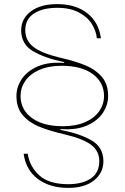

<svg xmlns="http://www.w3.org/2000/svg" viewBox="-20 -767 606 934"><path d="M83 -620Q83 -676 130 -711.5Q177 -747 259 -747Q347 -747 403.5 -703.5Q460 -660 471 -581H451Q448 -616 427 -650Q406 -684 363.5 -706.5Q321 -729 259 -729Q188 -729 145.5 -701.5Q103 -674 103 -620Q103 -570 142.5 -539Q182 -508 274 -486Q348 -469 397 -448.5Q446 -428 476 -392.5Q506 -357 506 -300Q506 -258 482.5 -221Q459 -184 413 -161Q367 -138 305 -138Q285 -138 274 -139V-135Q366 -118 424.5 -84.5Q483 -51 483 17Q483 74 437.5 110.5Q392 147 312 147Q222 147 164 103.5Q106 60 95 -19H115Q124 43 171 86Q218 129 312 129Q381 129 422 101Q463 73 463 17Q463 -32 424 -62Q385 -92 292 -114Q218 -131 169 -151.5Q120 -172 90 -207.5Q60 -243 60 -300Q60 -342 83.5 -379Q107 -416 153 -439Q199 -462 261 -462Q281 -462 292 -461V-465Q202 -483 142.5 -517Q83 -551 83 -620ZM486 -300Q486 -366 431.5 -406.5Q377 -447 280 -447Q217 -447 171.5 -427Q126 -407 103 -373.5Q80 -340 80 -300Q80 -234 134.5 -193.5Q189 -153 286 -153Q349 -153 394.5 -173Q440 -193 463 -226.5Q486 -260 486 -300Z"/></svg>

Font: Fz Poppins Thin
Style: Regular
Weight: 100
Designer: Ninad Kale (Devanagari), Jonny Pinhorn (Latin)
Foundry: Indian Type Foundry
Version: Vit hóa bi Vntype.Com & FontZin.Com